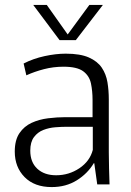

<svg xmlns="http://www.w3.org/2000/svg" viewBox="-20 -749 534 780"><path d="M190 11Q120 11 80 -29.5Q40 -70 40 -133Q40 -180 59 -208Q78 -236 108.5 -250Q139 -264 175.5 -268.5Q212 -273 246 -273H356V-343Q356 -379 349.5 -410Q343 -441 318 -459.5Q293 -478 238 -478Q197 -478 158.5 -468Q120 -458 87 -443L76 -491Q115 -511 161 -521Q207 -531 247 -531Q306 -531 341 -515.5Q376 -500 393.5 -474Q411 -448 416.5 -415Q422 -382 422 -345V-130Q422 -101 423 -65Q424 -29 425 0H375L363 -86H361Q336 -44 292 -16.5Q248 11 190 11ZM208 -37Q260 -37 302.5 -65.5Q345 -94 357 -140V-234H253Q231 -234 205 -232Q179 -230 156 -221Q133 -212 118 -192Q103 -172 103 -137Q103 -90 131.5 -63.5Q160 -37 208 -37ZM222 -586 115 -729H170L255 -609L343 -729H398L288 -586Z"/></svg>

Font: Murecho Light
Style: Regular
Weight: 300
Designer: Neil Summerour
Foundry: Positype
Version: Version 1.010; ttfautohint (v1.8.3)